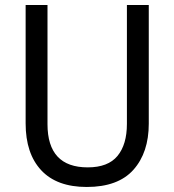

<svg xmlns="http://www.w3.org/2000/svg" viewBox="-20 -734 694 764"><path d="M572 -242Q572 -127 511 -58.5Q450 10 325 10Q206 10 144 -56.5Q82 -123 82 -243V-714H169V-240Q169 -68 329 -68Q410 -68 447.5 -113.5Q485 -159 485 -241V-714H572Z"/></svg>

Font: Noto Sans Gujarati SemiCondensed
Style: Regular
Weight: 400
Width: 4
Designer: Jelle Bosma - Monotype Design Team, Universal Thirst
Foundry: Monotype Imaging Inc.
Version: Version 2.106; ttfautohint (v1.8.4.7-5d5b)